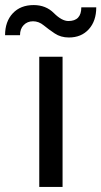

<svg xmlns="http://www.w3.org/2000/svg" viewBox="-69 -738 400 758"><path d="M86 0H178V-514H86ZM-49 -599H10C10 -615.7 14.8 -629 24.5 -639C34.2 -649 46.5 -654 61.5 -654C76.5 -654 90.5 -648.7 103.5 -638C116.5 -627.3 131 -616.7 147 -606C163 -595.3 181.7 -590 203 -590C235.7 -590 261.8 -600.8 281.5 -622.5C301.2 -644.2 311 -673 311 -709H252C252 -673 235 -655 201 -655C183.7 -655 164.5 -665.5 143.5 -686.5C122.5 -707.5 96 -718 64 -718C29.3 -718 1.8 -707.2 -18.5 -685.5C-38.8 -663.8 -49 -635 -49 -599Z"/></svg>

Font: Telex Regular
Style: Regular
Weight: 400
Designer: Andres Torresi
Foundry: Andres Torresi
Version: Version 1.001